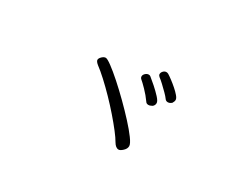

<svg xmlns="http://www.w3.org/2000/svg" viewBox="-72 -868 1144 942"><g transform="rotate(30 500.0 -397.5)"><path d="M754 -505Q752 -503 746 -499.5Q740 -496 733 -496Q722 -496 716 -505Q709 -515 694 -530Q679 -545 663 -560Q647 -575 636 -583Q629 -589 629 -596Q629 -605 636.5 -613Q644 -621 654 -621Q659 -621 665 -618Q675 -612 691 -600Q707 -588 723 -574Q739 -560 750 -547Q761 -534 761 -525Q761 -516 754 -505ZM678 -444Q675 -443 669.5 -440Q664 -437 657 -437Q646 -437 641 -445Q622 -472 598.5 -496Q575 -520 565 -528Q558 -534 558 -542Q558 -551 566.5 -559Q575 -567 585 -567Q592 -567 596 -563Q610 -552 631.5 -533Q653 -514 670.5 -495Q688 -476 688 -465Q688 -452 678 -444ZM640 -174Q623 -174 609 -198Q599 -216 576.5 -245Q554 -274 524.5 -308Q495 -342 462.5 -375.5Q430 -409 399.5 -437Q369 -465 346 -482Q330 -495 330 -504Q330 -513 340.5 -523Q351 -533 361 -533Q370 -533 396.5 -513.5Q423 -494 459 -462Q495 -430 532.5 -393Q570 -356 603 -320Q636 -284 656.5 -256Q677 -228 677 -215Q677 -200 663 -187Q649 -174 640 -174Z"/></g></svg>

Font: QiushuiShotai
Style: Regular
Weight: 600
Designer: Fontworks Inc.
Foundry: Fontworks Inc.
Version: Version 1.250